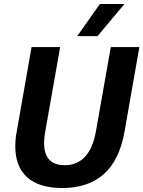

<svg xmlns="http://www.w3.org/2000/svg" viewBox="-20 -937 722 967"><path d="M57 -200Q57 -237 64 -273L139 -700H283L208 -275Q202 -244 202 -217Q202 -105 306 -105Q369 -105 408.5 -148Q448 -191 463 -275L538 -700H682L607 -273Q557 10 293 10Q178 10 117.5 -43.5Q57 -97 57 -200ZM483 -917H607L471 -755H369Z"/></svg>

Font: Sarabun
Style: Bold Italic
Weight: 700
Italic angle: -10°
Designer: Suppakit Chalermlarp | Katatrad Co.,Ltd.
Foundry: Cadson Demak Co.,Ltd.
Version: Version 1.000; ttfautohint (v1.6)